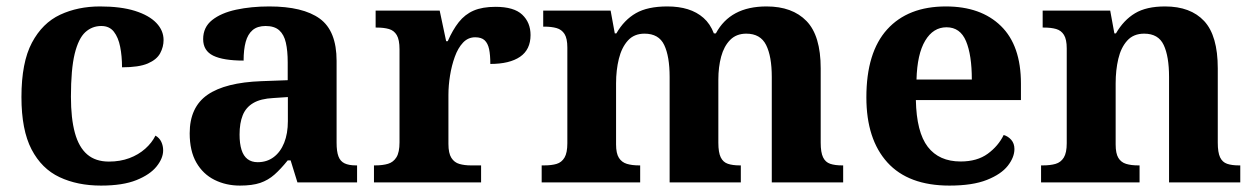

<svg xmlns="http://www.w3.org/2000/svg" viewBox="-20 -569 3915 599"><path d="M295.2 10Q221.6 10 165.8 -16.3Q109.9 -42.5 78.4 -103Q46.9 -163.5 46.9 -266.2Q46.9 -374.3 79.6 -435.8Q112.3 -497.3 167.7 -523.1Q223.1 -548.9 291.9 -548.9Q357.1 -548.9 401.2 -535Q445.2 -521.1 467.8 -497.4Q490.3 -473.8 490.3 -444Q490.3 -422.7 479.7 -402.9Q469.1 -383.1 441.2 -371Q413.3 -359 360.7 -359Q360.7 -393.9 354.9 -423Q349.2 -452.2 335.2 -470.1Q321.3 -487.9 296 -487.9Q267.3 -487.9 246 -468.5Q224.8 -449 213 -401.1Q201.3 -353.1 201.3 -267.2Q201.3 -199.6 213.6 -154.7Q225.9 -109.7 252 -87.3Q278 -64.9 319.8 -64.9Q354.9 -64.9 383.5 -75.6Q412.1 -86.3 433.1 -105Q454 -123.6 465 -145.9Q477.6 -138.7 483.3 -126.3Q489 -113.9 489 -99.9Q489 -75.2 468.5 -49.7Q448.1 -24.2 405.6 -7.1Q363.2 10 295.2 10Z M728.5 10Q685.1 10 649.3 -7.8Q613.5 -25.6 592.6 -61.8Q571.8 -98 571.8 -153.1Q571.8 -234.6 627.3 -273.2Q682.9 -311.7 796 -315.8L877.6 -318.8V-374.2Q877.6 -410.7 871.8 -435.9Q866.1 -461.1 851.1 -474.5Q836 -487.9 808.5 -487.9Q783.1 -487.9 768 -475Q753 -462.2 746.5 -438.3Q740 -414.4 740 -380Q676.5 -380 645.1 -395.4Q613.8 -410.8 613.8 -446.9Q613.8 -484.1 641.8 -506.4Q669.9 -528.7 716.8 -538.8Q763.8 -548.9 819.9 -548.9Q925.2 -548.9 977.7 -510.8Q1030.1 -472.6 1030.1 -379.1V-123.9Q1030.1 -96.4 1035.9 -81.1Q1041.6 -65.8 1055 -59.4Q1068.4 -53 1090.4 -53H1094V0H907.9L886.7 -68.6H877.6Q856 -41.8 836.3 -24.3Q816.6 -6.9 791.8 1.6Q767 10 728.5 10ZM783.9 -63Q812.8 -63 833.9 -78.9Q855 -94.7 866.6 -123.6Q878.1 -152.5 878.1 -191V-266.2L833.2 -263.2Q793.1 -261.2 770.2 -247.6Q747.2 -234.1 737.3 -209.6Q727.4 -185.1 727.4 -149.1Q727.4 -121 733.5 -101.6Q739.6 -82.3 752.2 -72.7Q764.9 -63 783.9 -63Z M1146.7 0V-53H1150.8Q1173.8 -53 1190.6 -58Q1207.3 -63 1216.9 -78.5Q1226.4 -94 1226.4 -125V-415Q1226.4 -445 1217.8 -459.5Q1209.2 -474 1193.3 -478.5Q1177.5 -483 1155.5 -483H1151.9V-536H1351.7L1371.9 -440.5H1376.9Q1392.2 -475.7 1411.2 -499.8Q1430.3 -524 1457.6 -535.9Q1484.9 -547.7 1526 -547.7Q1583.4 -547.7 1609.3 -523.2Q1635.2 -498.7 1635.2 -459.7Q1635.2 -414.2 1602.4 -391.8Q1569.6 -369.5 1509.7 -369.5Q1509.7 -397.5 1505.9 -415.7Q1502 -433.8 1492 -443.3Q1481.9 -452.7 1462.5 -452.7Q1440.3 -452.7 1424.5 -436Q1408.7 -419.2 1398.9 -391.8Q1389 -364.5 1384 -333.2Q1379 -302 1379 -273V-120Q1379 -91 1388.2 -76.5Q1397.4 -62 1413.3 -57.5Q1429.2 -53 1448.8 -53H1480.9V0Z M1669.9 0V-53H1677.7Q1700.7 -53 1716.5 -57.7Q1732.3 -62.4 1741.2 -77.4Q1750 -92.3 1750 -122.1V-420.8Q1750 -449 1741.2 -463Q1732.3 -476.9 1716.3 -481.4Q1700.2 -485.9 1678.2 -485.9H1674.7V-536H1885L1898 -464.9H1903Q1927.2 -506.9 1963.9 -527.9Q2000.5 -548.9 2062.1 -548.9Q2097.6 -548.9 2125.8 -540.2Q2154 -531.5 2174.9 -513.1Q2195.7 -494.8 2207.1 -464.9H2213.4Q2235.9 -506.9 2275.2 -527.9Q2314.5 -548.9 2371.6 -548.9Q2452 -548.9 2496.2 -503.3Q2540.4 -457.6 2540.4 -355.8V-123.9Q2540.4 -93.4 2547.8 -78.2Q2555.1 -63 2570 -58Q2584.9 -53 2606.9 -53H2610.5V0H2387.8V-328.8Q2387.8 -393.2 2370.1 -428.6Q2352.4 -464 2308.3 -464Q2277.2 -464 2257.9 -444.4Q2238.6 -424.8 2229.8 -392.2Q2221.1 -359.7 2221.1 -320.8V-123.9Q2221.1 -93.4 2228.5 -78.2Q2235.9 -63 2250.8 -58Q2265.6 -53 2287.6 -53H2291.2V0H2069.1V-328.8Q2069.1 -393.2 2052.2 -428.6Q2035.4 -464 1990.8 -464Q1958.2 -464 1938.8 -442.4Q1919.4 -420.8 1910.7 -385.5Q1902 -350.2 1902 -309V-118.3Q1902 -90.4 1910.9 -76.5Q1919.8 -62.6 1935.7 -57.8Q1951.6 -53 1973.6 -53H1977.2V0Z M2942.1 10Q2814 10 2748.4 -62.3Q2682.9 -134.6 2682.9 -265.2Q2682.9 -405.7 2747.8 -477.3Q2812.8 -548.9 2931 -548.9Q3040.2 -548.9 3102.6 -488Q3165.1 -427.2 3165.1 -308.2V-256.9H2837.3Q2839.3 -156.6 2874.5 -110.9Q2909.7 -65.2 2977 -65.2Q3028.4 -65.2 3061.5 -89.3Q3094.5 -113.4 3111.3 -147.9Q3125.3 -143.8 3135.1 -132.5Q3144.8 -121.1 3144.8 -104.1Q3144.8 -78.3 3124.1 -51.8Q3103.3 -25.3 3058.8 -7.7Q3014.3 10 2942.1 10ZM3011.9 -320.8Q3011.9 -397.3 2993.8 -440.6Q2975.6 -483.9 2933 -483.9Q2891.4 -483.9 2866.4 -442.1Q2841.4 -400.4 2839.3 -320.8Z M3227.9 0V-53H3233.6Q3256.6 -53 3273 -57.7Q3289.5 -62.4 3298.8 -77.4Q3308 -92.3 3308 -122.1V-417.9Q3308 -446.1 3299.3 -460.1Q3290.7 -474 3275 -478.5Q3259.3 -483 3237.3 -483H3232.9V-536H3443.6L3456.6 -464.9H3461.6Q3485.6 -506.4 3521 -527.6Q3556.3 -548.9 3614.7 -548.9Q3694.3 -548.9 3736.8 -503.3Q3779.2 -457.6 3779.2 -355.8V-123.9Q3779.2 -93.4 3786.4 -78.2Q3793.6 -63 3808.3 -58Q3822.9 -53 3844.9 -53H3849.4V0H3627.2V-328.8Q3627.2 -393.2 3610.5 -428.6Q3593.9 -464 3549.7 -464Q3516.3 -464 3496.8 -442.4Q3477.2 -420.8 3468.9 -385.5Q3460.6 -350.2 3460.6 -309V-118.3Q3460.6 -90.4 3469 -76.5Q3477.4 -62.6 3493.1 -57.8Q3508.7 -53 3530.7 -53H3535.2V0Z"/></svg>

Font: Noto Serif Hebrew
Style: Regular
Weight: 400
Designer: Monotype Design Team
Foundry: Monotype Imaging Inc.
Version: Version 2.003